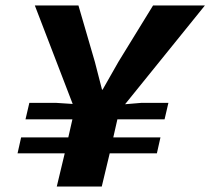

<svg xmlns="http://www.w3.org/2000/svg" viewBox="-20 -680 767 700"><path d="M187 0 216 -121H44L57 -179H229L244 -245H73L87 -305H184L245 -301L107 -660H266L326 -454L352 -353H354L412 -455L538 -660H727L436 -300L496 -305H594L580 -245H408L393 -179H565L552 -121H380L351 0Z"/></svg>

Font: Work Sans
Style: Bold Italic
Weight: 700
Italic angle: -13°
Designer: Wei Huang
Foundry: Wei Huang
Version: Version 2.010; ttfautohint (v1.8.3)